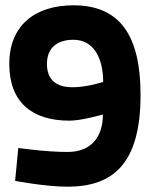

<svg xmlns="http://www.w3.org/2000/svg" viewBox="-20 -692 570 724"><path d="M37 -10C37 -10 151 12 235 12C404 12 510 -72 510 -334C510 -560 431 -672 257 -672C112 -672 15 -596 15 -451C15 -308 99 -237 242 -237C290 -237 368 -261 368 -260C368 -178 326 -119 235 -119C151 -119 49 -134 49 -134ZM254 -363C193 -363 157 -390 157 -451C157 -512 196 -542 257 -542C334 -542 369 -472 369 -383C369 -383 308 -363 254 -363Z"/></svg>

Font: TitilliumText22L
Style: 999 wt
Weight: 900
Designer: Campivisivi
Foundry: Campivisivi
Version: 1.000